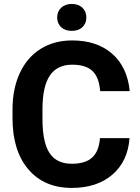

<svg xmlns="http://www.w3.org/2000/svg" viewBox="-20 -921 694 951"><path d="M621.6 -236.8Q613.3 -122.1 536.9 -56.2Q460.4 9.8 335.4 9.8Q198.7 9.8 120.4 -82.3Q42 -174.3 42 -335V-378.4Q42 -481 78.1 -559.1Q114.3 -637.2 181.4 -679Q248.5 -720.7 337.4 -720.7Q460.4 -720.7 535.6 -654.8Q610.8 -588.9 622.6 -469.7H476.1Q470.7 -538.6 437.7 -569.6Q404.8 -600.6 337.4 -600.6Q264.2 -600.6 227.8 -548.1Q191.4 -495.6 190.4 -385.3V-331.5Q190.4 -216.3 225.3 -163.1Q260.3 -109.9 335.4 -109.9Q403.3 -109.9 436.8 -140.9Q470.2 -171.9 475.1 -236.8ZM335.4 -901.4Q369.1 -901.4 388.4 -882.6Q407.7 -863.8 407.7 -834.5Q407.7 -805.2 388.4 -786.6Q369.1 -768.1 335.4 -768.1Q302.2 -768.1 282.7 -786.6Q263.2 -805.2 263.2 -834.5Q263.2 -863.8 283 -882.6Q302.7 -901.4 335.4 -901.4Z"/></svg>

Font: SteelSelectRoboto
Style: Roboto-Bold
Weight: 700
Designer: Google
Version: Version 2.137; 2017